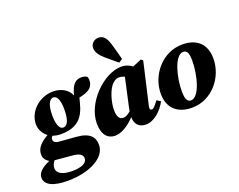

<svg xmlns="http://www.w3.org/2000/svg" viewBox="-181 -1073 1972 1585"><g transform="rotate(-20 804.5 -280.0)"><path d="M281 -194C241 -194 229 -261 229 -319C229 -403 250 -456 288 -456C321 -456 340 -411 340 -334C340 -219 308 -194 281 -194ZM77 -296C77 -255 97 -210 137 -181C72 -142 32 -105 32 -47C32 -14 51 11 78 25C20 50 -31 85 -31 133C-31 197 38 232 166 232C361 232 509 151 509 41C509 -25 474 -76 357 -85L206 -97C169 -100 160 -117 160 -133C160 -142 161 -149 174 -161C194 -154 217 -149 244 -149C398 -149 451 -227 479 -338C483 -353 486 -367 490 -381C576 -399 617 -425 617 -491C617 -505 614 -513 610 -520C596 -529 582 -533 561 -533C511 -533 477 -504 454 -412C437 -460 383 -503 302 -503C177 -503 77 -405 77 -296ZM96 97C96 73 106 52 121 35L276 49C332 54 360 72 360 104C360 145 313 169 226 169C145 169 96 142 96 97Z M723 -188C723 -252 753 -362 799 -402C819 -420 835 -426 853 -426C869 -426 886 -422 902 -415L847 -165C845 -154 843 -143 841 -133C822 -116 798 -100 776 -100C743 -100 723 -124 723 -188ZM932 16C1010 16 1079 -57 1113 -122L1080 -143C1051 -105 1035 -84 1019 -84C1008 -84 1003 -91 1003 -104C1003 -114 1006 -125 1010 -141L1090 -489L1074 -503L995 -470C967 -493 935 -503 901 -503C746 -503 552 -312 552 -132C552 -21 604 16 661 16C719 16 784 -26 837 -83C837 -18 874 16 932 16ZM930 -560C917 -609 905 -658 890 -706C868 -778 837 -792 804 -792C771 -792 736 -766 736 -727C736 -691 758 -659 795 -626C828 -596 864 -569 898 -540Z M1337 16C1513 16 1640 -142 1640 -306C1640 -445 1552 -503 1437 -503C1260 -503 1132 -343 1132 -181C1132 -43 1222 16 1337 16ZM1349 -44C1323 -44 1302 -62 1302 -139C1302 -269 1350 -443 1423 -443C1451 -443 1470 -424 1470 -354C1470 -212 1420 -44 1349 -44Z"/></g></svg>

Font: Source Serif Pro Black
Style: Italic
Weight: 900
Italic angle: -12°
Designer: Frank Grießhammer
Foundry: Adobe Systems Incorporated
Version: Version 3.001;hotconv 1.0.111;makeotfexe 2.5.65597